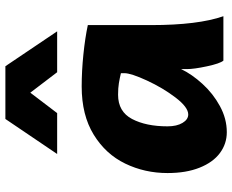

<svg xmlns="http://www.w3.org/2000/svg" viewBox="-92 -728 833 688"><g transform="rotate(-90 324.0 -384.5)"><path d="M419.9 -130.9V-151.4Q401.4 -112.8 366.9 -75Q332.5 -37.1 287.4 -12.5Q242.2 12.2 193.8 12.2Q152.3 12.2 119.1 -12.5Q85.9 -37.1 66.7 -85.2Q47.4 -133.3 47.4 -200.2Q47.4 -281.7 81.3 -351.8Q115.2 -421.9 185.1 -464.8Q254.9 -507.8 357.4 -507.8Q412.6 -507.8 472.2 -501.7Q531.7 -495.6 577.6 -485.8V-258.8Q577.6 -91.3 609.4 0H450.2Q439.9 -12.2 429.9 -58.8Q419.9 -105.5 419.9 -130.9ZM328.1 -377.4Q267.6 -377.4 241.2 -327.4Q214.8 -277.3 214.8 -200.2Q214.8 -167 227.1 -146.5Q239.3 -126 257.3 -126Q283.2 -126 317.9 -171.4Q352.5 -216.8 378.9 -273.9Q405.3 -331.1 405.3 -355V-367.2Q387.2 -371.6 369.4 -374.5Q351.6 -377.4 328.1 -377.4ZM115.7 -595.7 241.2 -781.2H430.2L555.2 -595.7H408.7L335.4 -691.9L262.2 -595.7Z"/></g></svg>

Font: Lesson One Extra
Style: Regular
Weight: 800
Designer: But Ko, Victor Gaultney, Annie Olsen, Julie Remington, Don Collingsworth, Eric Hays, Becca Hirsbrunner
Version: Version 1.100